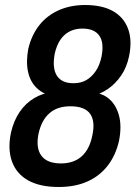

<svg xmlns="http://www.w3.org/2000/svg" viewBox="-20 -735 541 766"><path d="M214 11Q139 11 92 -15.5Q45 -42 27.5 -91.5Q10 -141 24 -207Q35 -254 58.5 -288.5Q82 -323 116.5 -343.5Q151 -364 189 -367L187 -353Q153 -359 127 -383.5Q101 -408 92 -448Q83 -488 93 -541Q106 -595 136.5 -634Q167 -673 214 -694Q261 -715 319 -715Q388 -715 431 -690.5Q474 -666 491 -620Q508 -574 495 -511Q486 -467 463.5 -434Q441 -401 410.5 -380Q380 -359 345 -352L347 -366Q389 -364 416.5 -339.5Q444 -315 455 -273Q466 -231 455 -174Q442 -116 410 -74.5Q378 -33 329 -11Q280 11 214 11ZM223 -83Q274 -83 305.5 -111Q337 -139 348 -193Q361 -251 339.5 -281Q318 -311 261 -311Q209 -311 177.5 -283.5Q146 -256 134 -203Q122 -145 145 -114Q168 -83 223 -83ZM273 -403Q303 -403 324.5 -415.5Q346 -428 362 -451.5Q378 -475 385 -509Q396 -565 376 -593Q356 -621 309 -621Q266 -621 237.5 -595.5Q209 -570 198 -519Q188 -463 207 -433Q226 -403 273 -403Z"/></svg>

Font: Nunito Sans 10pt Condensed
Style: Bold Italic
Weight: 700
Width: 3
Italic angle: -9°
Designer: Vernon Adams
Foundry: Vernon Adams
Version: Version 3.101;gftools[0.9.27]